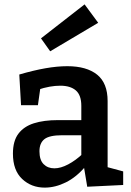

<svg xmlns="http://www.w3.org/2000/svg" viewBox="-20 -845 597 876"><path d="M471 -63 453 -87 542 -63V-1L378 7L362 -89L370 -86Q329 -37 280.5 -13Q232 11 184 11Q123 11 81 -28.5Q39 -68 39 -144Q39 -202 64 -235Q89 -268 134.5 -282.5Q180 -297 245 -297H360L351 -286V-362Q351 -411 326 -432.5Q301 -454 255 -454Q232 -454 206.5 -449.5Q181 -445 151 -435L165 -450L153 -365H76L68 -505Q133 -524 187 -533.5Q241 -543 287 -543Q375 -543 423 -504.5Q471 -466 471 -384ZM160 -155Q160 -115 179 -96Q198 -77 228 -77Q257 -77 291 -95Q325 -113 357 -143L351 -119V-238L360 -228H264Q205 -228 182.5 -210Q160 -192 160 -155ZM209 -611 167 -670 366 -825 428 -741Z"/></svg>

Font: Bitter Thin SemiBold
Style: Regular
Weight: 600
Version: Version 2.002